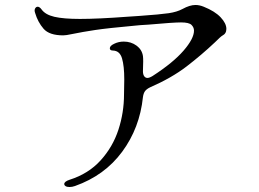

<svg xmlns="http://www.w3.org/2000/svg" viewBox="-20 -740 1040 771"><path d="M259 11Q249 11 243.5 7.5Q238 4 238 -1Q238 -11 259 -18Q335 -42 384 -96Q433 -150 455.5 -219Q478 -288 478 -361L479 -421Q479 -475 470 -505.5Q461 -536 434 -537Q421 -537 421 -546Q421 -556 438 -564Q456 -573 477 -573Q506 -573 528 -557Q550 -541 554 -515Q555 -508 555 -493L554 -454Q554 -441 559 -434Q564 -427 572 -427Q580 -427 593 -435Q675 -488 717 -536.5Q759 -585 759 -617Q759 -630 749 -640Q739 -650 707 -650Q676 -650 575 -641Q538 -639 522 -637Q412 -627 362 -619.5Q312 -612 268 -603Q245 -598 234 -598Q178 -598 155 -624.5Q132 -651 121 -688Q119 -694 119 -698Q119 -704 122.5 -708.5Q126 -713 131 -713Q139 -713 147 -702Q162 -681 198.5 -672.5Q235 -664 301 -664Q374 -664 494 -673L539 -676Q624 -682 657.5 -687Q691 -692 713 -704Q742 -720 765 -720Q781 -720 798 -713Q843 -695 866 -670.5Q889 -646 889 -624Q889 -605 873 -597Q867 -594 843 -570Q789 -519 729 -473Q669 -427 582 -389Q568 -382 562 -373.5Q556 -365 554 -350Q541 -226 470.5 -130.5Q400 -35 281 7Q270 11 259 11Z"/></svg>

Font: Hina Mincho
Style: Regular
Weight: 400
Designer: satsuyako
Foundry: satsuyako
Version: Version 1.100